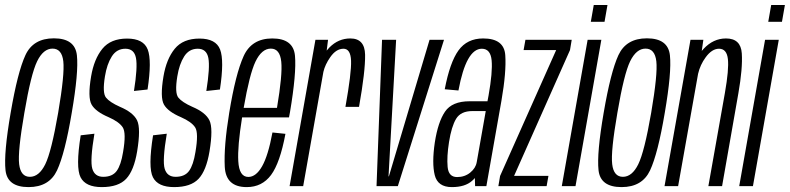

<svg xmlns="http://www.w3.org/2000/svg" viewBox="-20 -760 3225 784"><path d="M96.5 4Q10 4 2.5 -65Q-5 -134 23.5 -299.5Q52 -466 83.8 -534.8Q115.5 -603.5 200 -603.5Q286.5 -603.5 294 -534.2Q301.5 -465 273 -299.5Q245 -133 213 -64.5Q181 4 96.5 4ZM102 -38Q139.5 -38 164.8 -89.2Q190 -140.5 217.5 -299.5Q244.5 -458 238.5 -509.8Q232.5 -561.5 194.5 -561.5Q157 -561.5 131.8 -510Q106.5 -458.5 79.5 -299.5Q52 -141 58.2 -89.5Q64.5 -38 102 -38Z M395.5 4Q329.5 4 309 -36Q288.5 -76 309.5 -207.5L365.5 -214Q347 -103.5 357 -70.8Q367 -38 401.5 -38Q439 -38 456.5 -62Q474 -86 482.5 -139Q496 -217.5 481.2 -240Q466.5 -262.5 423.5 -281.5Q370.5 -304 354 -333Q337.5 -362 352 -448Q364 -519 398 -560.8Q432 -602.5 499 -602.5Q566 -602.5 583.2 -557.8Q600.5 -513 582.5 -394.5L527 -388.5Q542.5 -485.5 535.2 -523.2Q528 -561 492 -561Q456.5 -561 436.5 -529.5Q416.5 -498 408.5 -448Q397.5 -380.5 412.8 -361.5Q428 -342.5 469.5 -324Q524 -301 539.8 -268.5Q555.5 -236 540 -142Q527 -63.5 495.2 -29.8Q463.5 4 395.5 4Z M691 4Q625 4 604.5 -36Q584 -76 605 -207.5L661 -214Q642.5 -103.5 652.5 -70.8Q662.5 -38 697 -38Q734.5 -38 752 -62Q769.5 -86 778 -139Q791.5 -217.5 776.8 -240Q762 -262.5 719 -281.5Q666 -304 649.5 -333Q633 -362 647.5 -448Q659.5 -519 693.5 -560.8Q727.5 -602.5 794.5 -602.5Q861.5 -602.5 878.8 -557.8Q896 -513 878 -394.5L822.5 -388.5Q838 -485.5 830.8 -523.2Q823.5 -561 787.5 -561Q752 -561 732 -529.5Q712 -498 704 -448Q693 -380.5 708.2 -361.5Q723.5 -342.5 765 -324Q819.5 -301 835.2 -268.5Q851 -236 835.5 -142Q822.5 -63.5 790.8 -29.8Q759 4 691 4Z M987.5 4Q902 4 897.8 -79Q893.5 -162 916 -299.5Q942 -458.5 974.8 -530.8Q1007.5 -603 1092 -603Q1178 -603 1184.5 -532.2Q1191 -461.5 1164 -301.5Q1162 -289.5 1160 -280.5H968.5Q949.5 -161.5 953 -102Q956.5 -37.5 994 -37.5Q1025.5 -37.5 1050.2 -81Q1075 -124.5 1092.5 -219L1145.5 -213.5Q1123.5 -95 1086.8 -45.5Q1050 4 987.5 4ZM975 -319.5H1111Q1134 -456 1128.5 -508Q1123 -561.5 1086 -561.5Q1048.5 -561.5 1023 -508Q999 -457.5 975 -319.5Z M1390.5 -323.5Q1415.5 -463.5 1413.5 -512.2Q1411.5 -561 1382.5 -561Q1352.5 -561 1328.5 -526.5Q1307.5 -496.5 1300.5 -466.5L1218 0H1162.5L1268 -597.5H1319.5L1314 -553.5Q1319.5 -560 1325.5 -566.5Q1362 -603 1410.5 -603Q1469.5 -603 1470.8 -536.5Q1472 -470 1446 -323.5Z M1517.5 0 1540 -597.5H1597.5L1566.5 -40H1568L1734 -597.5H1793L1604.5 0Z M1920 0 1919 -33Q1914 -27 1907.5 -21.5Q1879 4 1825 4Q1767.5 4 1755.2 -44.8Q1743 -93.5 1755.5 -178.5Q1768.5 -262 1797.2 -304.2Q1826 -346.5 1897.5 -346.5H1970.5L1975 -370.5Q1992 -466 1987.5 -513.5Q1983 -561 1947.5 -561Q1883.5 -561 1852 -390.5L1796 -395.5Q1817 -505.5 1852.2 -554.2Q1887.5 -603 1953 -603Q2038.5 -603 2043.2 -534.8Q2048 -466.5 2027.5 -348.5L1966 0ZM1926.5 -97 1963.5 -306.5H1909Q1861.5 -306.5 1842.5 -275Q1823.5 -243.5 1813.5 -180Q1804 -120 1807.8 -78.5Q1811.5 -37 1846.5 -37Q1877.5 -37 1900 -55.2Q1922.5 -73.5 1926.5 -97.5Z M2015 0 2022 -41.5 2251 -555.5H2118L2125.5 -597.5H2314.5L2307.5 -555.5L2079.5 -42.5L2079 -42H2219.5L2212 0Z M2274 0 2379.5 -597.5H2435.5L2330 0ZM2404.5 -739.5H2460.5L2448.5 -671H2392.5Z M2518 4Q2431.5 4 2424 -65Q2416.5 -134 2445 -299.5Q2473.5 -466 2505.2 -534.8Q2537 -603.5 2621.5 -603.5Q2708 -603.5 2715.5 -534.2Q2723 -465 2694.5 -299.5Q2666.5 -133 2634.5 -64.5Q2602.5 4 2518 4ZM2523.5 -38Q2561 -38 2586.2 -89.2Q2611.5 -140.5 2639 -299.5Q2666 -458 2660 -509.8Q2654 -561.5 2616 -561.5Q2578.5 -561.5 2553.2 -510Q2528 -458.5 2501 -299.5Q2473.5 -141 2479.8 -89.5Q2486 -38 2523.5 -38Z M2693.5 0 2799.5 -597.5H2852L2845.5 -552Q2849.5 -556.5 2853 -560.5Q2892.5 -603 2944.5 -603Q3005 -603 3009 -542Q3013 -481 2995 -379L2928.5 0H2872.5L2940 -380.5Q2957 -477 2952.2 -519Q2947.5 -561 2916 -561Q2887 -561 2861.5 -526Q2839 -495.5 2830.5 -458.5L2749 0Z M2998.5 0 3104 -597.5H3160L3054.5 0ZM3129 -739.5H3185L3173 -671H3117Z"/></svg>

Font: Anybody Condensed Light
Style: Italic
Weight: 300
Width: 3
Italic angle: -10°
Designer: Tyler Finck
Foundry: Etcetera Type Company
Version: Version 1.010; ttfautohint (v1.8.3) -l 8 -r 50 -G 200 -x 14 